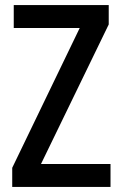

<svg xmlns="http://www.w3.org/2000/svg" viewBox="-20 -734 479 754"><path d="M414 0V-90H141L407 -638V-714H34V-624H293L28 -75V0Z"/></svg>

Font: Noto Sans Thai Cond Med
Style: Regular
Weight: 500
Width: 3
Designer: Monotype Design Team
Foundry: Monotype Imaging Inc.
Version: Version 2.002